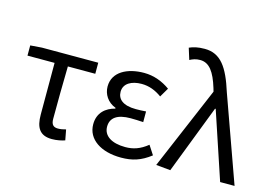

<svg xmlns="http://www.w3.org/2000/svg" viewBox="-105 -1021 1763 1246"><g transform="rotate(15 777.0 -397.5)"><path d="M321.8 13.4C356.1 13.4 387.1 6.2 408.6 -1.1L395.4 -71.3C377.3 -66.1 359.9 -62.9 342 -62.9C311.7 -62.9 296.7 -77.6 296.7 -116.3C296.7 -225.5 297.9 -346.4 300.7 -469H484.9V-543.4H106.5L29.4 -537.6V-469H211.5V-122.3C211.5 -34.7 239.7 13.4 321.8 13.4Z M785.9 13.4C861.8 13.4 918.1 -3.9 983.5 -54.4L944 -115.2C893.5 -74.1 847.5 -59.8 795.4 -59.8C703.1 -59.8 647.6 -96.6 647.6 -157.8C647.6 -217.8 692.4 -249.7 781.5 -249.7C808.9 -249.7 834.7 -248.5 866.5 -246.5V-318.2C839.9 -316.2 819.9 -315.5 798.3 -315.5C711.3 -315.5 673.7 -349.6 673.7 -399.5C673.7 -455.3 726.2 -483.6 793.1 -483.6C843 -483.6 887 -466.7 929.5 -436L965.8 -497.6C915.5 -533.9 855.9 -556.8 790.4 -556.8C678.7 -556.8 583.2 -509.2 583.2 -410.5C583.2 -359.4 613.1 -310.2 669.2 -289.4V-284.4C607.3 -268.6 556.6 -227.4 556.6 -149.6C556.6 -48.7 651.1 13.4 785.9 13.4Z M1116.9 9.3 1294.3 -451.3H1298.7L1449.4 0H1546.3L1340.4 -574.4C1291.4 -729.8 1237.8 -809.3 1130 -809.3C1082.2 -809.3 1053.2 -801 1027 -789.6L1050.8 -713.3C1070.1 -723.5 1090.1 -731.7 1120 -731.7C1182 -731.7 1218.9 -678.5 1249.5 -578.3L1256.1 -555.4L1020 0Z"/></g></svg>

Font: Source Han Sans JP VF
Style: Regular
Weight: 250
Designer: Ryoko NISHIZUKA 西塚涼子 (kana, bopomofo & ideographs); Paul D. Hunt (Latin, Greek & Cyrillic); Sandoll Communications 산돌커뮤니
Foundry: Adobe
Version: Version 2.004;hotconv 1.0.118;makeotfexe 2.5.65603